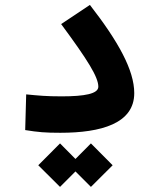

<svg xmlns="http://www.w3.org/2000/svg" viewBox="-20 -521 626 759"><path d="M218.8 3.9C379.4 3.9 510.7 -32.7 510.7 -152.8C510.7 -243.2 448.2 -356.4 335.4 -501.5L221.7 -425.8C327.1 -283.2 368.7 -216.3 368.7 -178.2C368.7 -150.4 315.4 -140.1 223.6 -140.1C161.6 -140.1 133.8 -143.1 83.5 -147.9L79.6 -6.8C131.3 1.5 158.2 3.9 218.8 3.9ZM339.4 217.8 425.3 132.3 339.4 45.9 278.3 107.4 217.3 45.9 131.3 132.3 217.3 217.8 278.3 156.7Z"/></svg>

Font: Cascadia Code
Style: Bold
Weight: 700
Monospace: yes
Designer: Aaron Bell
Foundry: Saja Typeworks
Version: Version 2404.023